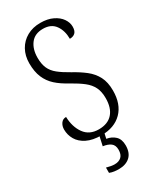

<svg xmlns="http://www.w3.org/2000/svg" viewBox="-236 -798 914 1101"><g transform="rotate(-30 221.5 -248.0)"><path d="M217 10Q159 10 121 -9Q83 -28 65 -59Q47 -90 47 -126Q47 -149 59 -166Q71 -183 93 -183Q95 -116 127 -71.5Q159 -27 221 -27Q281 -27 312.5 -62.5Q344 -98 344 -163Q344 -206 329.5 -235.5Q315 -265 285 -288.5Q255 -312 207 -339Q160 -364 128.5 -392.5Q97 -421 80.5 -460Q64 -499 64 -554Q64 -604 85.5 -642.5Q107 -681 145.5 -702.5Q184 -724 234 -724Q282 -724 316 -707.5Q350 -691 367.5 -665.5Q385 -640 385 -613Q385 -585 372 -572.5Q359 -560 336 -560Q336 -614 310 -650.5Q284 -687 230 -687Q176 -687 148.5 -651Q121 -615 121 -558Q121 -517 133.5 -488.5Q146 -460 174 -437.5Q202 -415 247 -390Q293 -365 328 -337.5Q363 -310 382.5 -272.5Q402 -235 402 -180Q402 -90 352.5 -40Q303 10 217 10ZM206 228Q193 228 177 226Q161 224 146 218V183Q178 192 199 192Q227 192 243.5 177Q260 162 260 130Q260 100 241.5 86Q223 72 191 68L208 -9H241L230 41Q263 46 285.5 67Q308 88 308 129Q308 178 280.5 203Q253 228 206 228Z"/></g></svg>

Font: Noto Serif Lao Condensed Light
Style: Regular
Weight: 300
Width: 3
Designer: Monotype Design Team
Foundry: Monotype Imaging Inc.
Version: Version 2.003; ttfautohint (v1.8.4.7-5d5b)